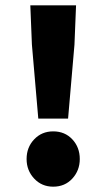

<svg xmlns="http://www.w3.org/2000/svg" viewBox="-20 -690 400 722"><path d="M124 -244 100 -522 94 -670H266L260 -522L236 -244ZM180 12Q137 12 108.5 -18.5Q80 -49 80 -92Q80 -136 108.5 -166Q137 -196 180 -196Q224 -196 252 -166Q280 -136 280 -92Q280 -49 252 -18.5Q224 12 180 12Z"/></svg>

Font: Mada Black
Style: Regular
Weight: 900
Designer: Khaled Hosny
Version: Version 1.5